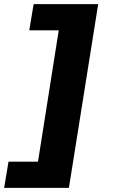

<svg xmlns="http://www.w3.org/2000/svg" viewBox="-73 -725 549 925"><path d="M-53 180 -32 54H110L210 -579H68L89 -705H400L259 180Z"/></svg>

Font: Nunito Sans 10pt Expanded ExtraBold
Style: Italic
Weight: 800
Width: 7
Italic angle: -9°
Designer: Vernon Adams
Foundry: Vernon Adams
Version: Version 3.101;gftools[0.9.27]